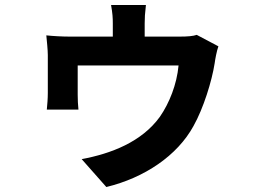

<svg xmlns="http://www.w3.org/2000/svg" viewBox="-20 -660 1040 771"><path d="M566 -640H426C432 -606 433 -588 433 -566V-513H262C231 -513 193 -515 166 -518C168 -498 172 -458 172 -439V-287C172 -265 170 -240 168 -220H295C293 -236 292 -262 292 -280V-397H697C690 -321 660 -246 622 -191C549 -90 426 -43 308 -21L407 91C560 54 692 -35 757 -154C797 -225 831 -335 842 -406C844 -421 850 -455 857 -474L770 -520C756 -515 734 -513 700 -513H561V-566C561 -588 562 -606 566 -640Z"/></svg>

Font: DAIFUKU Sans JP
Style: Bold
Weight: 700
Designer: Original font ‘Source Han Sans JP’ : Ryoko NISHIZUKA  (kana, bopomofo & ideographs); Paul D. Hunt (Latin, Greek & Cyrill
Foundry: Daifuku
Version: Version 1.001